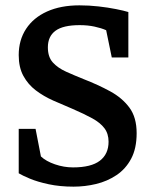

<svg xmlns="http://www.w3.org/2000/svg" viewBox="-20 -684 567 718"><path d="M255 14Q204 14 162 5Q120 -4 91.5 -16Q63 -28 50 -36V-202H113L133 -99Q152 -81 185.5 -69.5Q219 -58 253 -58Q321 -58 353.5 -83Q386 -108 386 -154Q386 -184 370.5 -204.5Q355 -225 325 -241.5Q295 -258 251 -277Q215 -292 179 -308Q143 -324 114 -346Q85 -368 67.5 -400Q50 -432 50 -478Q50 -534 77.5 -576Q105 -618 156 -641Q207 -664 277 -664Q313 -664 348.5 -660Q384 -656 414 -650Q444 -644 460 -639V-469H398L377 -571Q359 -579 333.5 -584.5Q308 -590 278 -590Q216 -590 187.5 -569Q159 -548 159 -507Q159 -471 177.5 -450.5Q196 -430 227 -416Q258 -402 293 -388Q347 -367 392 -342.5Q437 -318 464 -281.5Q491 -245 491 -186Q491 -129 470.5 -90.5Q450 -52 415.5 -29Q381 -6 339.5 4Q298 14 255 14Z"/></svg>

Font: Faustina SemiBold
Style: Regular
Weight: 600
Designer: Alfonso Garcia
Foundry: http://www.omnibus-type.com
Version: Version 1.200